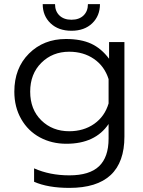

<svg xmlns="http://www.w3.org/2000/svg" viewBox="-20 -685 696 935"><path d="M328.1 -535.2Q264.6 -535.2 226.3 -571.5Q188 -607.9 188 -665H248Q248 -630.4 269.5 -609.6Q291 -588.9 328.1 -588.9Q365.2 -588.9 386.7 -609.6Q408.2 -630.4 408.2 -665H466.8Q466.8 -607.9 429 -571.5Q391.1 -535.2 328.1 -535.2ZM317.9 230Q213.4 230 146 200.2V134.8Q222.2 168.9 317.9 168.9Q416 168.9 462.4 124.5Q508.8 80.1 508.8 -9.8V-81.1Q443.8 15.1 303.2 15.1Q231.9 15.1 174.3 -15.9Q116.7 -46.9 83.3 -105.2Q49.8 -163.6 49.8 -238.8Q49.8 -353 121.1 -424.1Q192.4 -495.1 300.8 -495.1Q374.5 -495.1 424.1 -472.2Q473.6 -449.2 511.2 -398.9V-480H585.9V-20Q585.9 230 317.9 230ZM316.9 -45.9Q387.7 -45.9 439 -82Q490.2 -118.2 508.8 -181.2V-299.8Q488.8 -362.8 437.7 -397.9Q386.7 -433.1 316.9 -433.1Q235.8 -433.1 181.4 -379.2Q127 -325.2 127 -238.8Q127 -151.9 181.2 -98.9Q235.4 -45.9 316.9 -45.9Z"/></svg>

Font: Prompt Light
Style: Regular
Weight: 300
Designer: Katatrad Team
Foundry: CadsonDemak
Version: Version 1.000;PS 001.000;hotconv 1.0.88;makeotf.lib2.5.64775